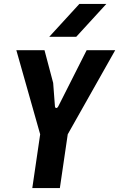

<svg xmlns="http://www.w3.org/2000/svg" viewBox="-20 -955 605 975"><path d="M144 0 184 -273 63 -700H206L250 -534L259 -415Q260 -407 265.5 -406.5Q271 -406 276 -415L420 -700H565L324 -273L284 0ZM230 -768 383 -935H520L367 -768Z"/></svg>

Font: Finlandica SemiBold
Style: Italic
Weight: 600
Italic angle: -8°
Designer: Niklas Ekholm, Juho Hiilivirta, Jaakko Suomalainen
Foundry: Helsinki Type Studio
Version: Version 1.063